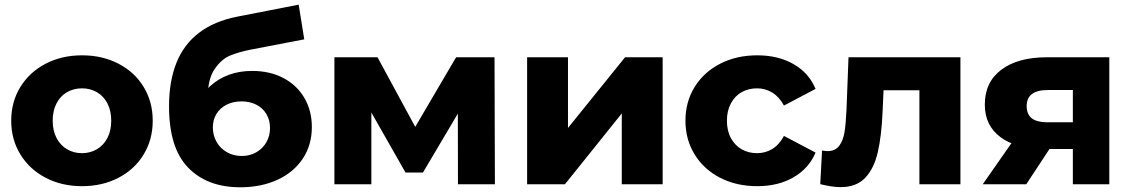

<svg xmlns="http://www.w3.org/2000/svg" viewBox="-20 -784 4809 817"><path d="M27.7 -270.5Q27.7 -350.7 66.7 -413.9Q105.7 -477.2 174.2 -512.9Q242.7 -548.6 329.1 -548.6Q415.4 -548.6 484.1 -513Q552.8 -477.5 591.3 -414Q629.9 -350.5 629.9 -270.4Q629.9 -190.3 591.3 -126.8Q552.8 -63.2 484.1 -27.5Q415.4 8.2 329.1 8.2Q242.7 8.2 174.2 -27.6Q105.7 -63.4 66.7 -126.9Q27.7 -190.4 27.7 -270.5ZM453.3 -270.4Q453.3 -312.4 437.2 -343.8Q421 -375.2 392.5 -391.7Q363.9 -408.1 328.8 -408.1Q293.8 -408.1 265.1 -391.7Q236.5 -375.2 220.4 -343.8Q204.2 -312.4 204.2 -270.4Q204.2 -228.4 220.4 -197.2Q236.5 -165.9 265.1 -149Q293.7 -132.2 328.7 -132.2Q363.8 -132.2 392.4 -149Q421 -165.9 437.2 -197.2Q453.3 -228.4 453.3 -270.4Z M699.3 -331.3Q699.3 -437.2 730.4 -515.7Q761.4 -594.1 826.3 -644.1Q891.2 -694 990.9 -713.4L1250.9 -764.2L1274.7 -616.6L1047.3 -572.9Q995 -562.6 958.3 -547.2Q921.6 -531.8 892.7 -489.2Q863.9 -446.7 863.9 -368.2Q864.4 -349.9 865.8 -334.6Q868.2 -309 868.8 -293.2L817.1 -342.8Q840.6 -386.9 874.7 -417.9Q908.8 -449 953.7 -465.6Q998.6 -482.2 1052.8 -482.2Q1128.6 -482.2 1186.2 -451.8Q1243.9 -421.4 1275.4 -366.9Q1307 -312.3 1307 -243.6Q1307 -166.7 1268.2 -108.6Q1229.3 -50.4 1160.2 -18.8Q1091 12.9 1002.1 12.9Q862 12.9 780.7 -70.6Q699.3 -154 699.3 -331.3ZM1129 -239.4Q1129 -272.4 1113.8 -298.3Q1098.6 -324.1 1071.1 -338.3Q1043.6 -352.6 1007.9 -352.6Q972.1 -352.6 944.3 -338.6Q916.6 -324.6 901.1 -299.4Q885.7 -274.3 885.7 -242.4Q885.7 -208.4 901.3 -180.6Q917 -152.8 945 -136.6Q973 -120.3 1008.8 -120.3Q1043.6 -120.3 1070.8 -136.1Q1098.1 -151.8 1113.6 -178.9Q1129 -206 1129 -239.4Z M1403 -540.3H1586.4L1781.8 -179.8H1709.1L1920.8 -540.3H2084.3L2085.9 0H1928.7L1928.1 -365L1955.6 -346.8L1779.7 -49.7H1705.6L1529.2 -359.8L1560.2 -367.6V0H1403Z M2223 -540.3H2396.9V-239.6L2639.7 -540.3H2799.7V0H2625.8V-301.3L2384 0H2223Z M2896.7 -270.4Q2896.7 -350.7 2935.9 -414.1Q2975.2 -477.4 3044.7 -513Q3114.2 -548.6 3202.3 -548.6Q3291.7 -548.6 3356.9 -511.1Q3422.1 -473.7 3450.4 -405.7L3315.9 -334.8Q3295.8 -371.8 3266.4 -389.9Q3237.1 -408.1 3201.3 -408.1Q3165.1 -408.1 3136.1 -391.9Q3107.1 -375.7 3090.2 -344.3Q3073.2 -312.9 3073.2 -270.4Q3073.2 -227.4 3090.2 -196.3Q3107.1 -165.2 3136.1 -148.7Q3165.1 -132.2 3201.3 -132.2Q3237.1 -132.2 3266.4 -150.2Q3295.8 -168.1 3315.9 -205.6L3450.4 -134.7Q3421.7 -67.1 3356.4 -29.4Q3291.2 8.2 3202.3 8.2Q3114.2 8.2 3044.7 -27.3Q2975.2 -62.9 2935.9 -126.6Q2896.7 -190.2 2896.7 -270.4Z M3470.3 -0.4 3478 -143.4Q3493.1 -141 3501.4 -141Q3534.3 -141 3551.1 -163.7Q3567.8 -186.4 3573.5 -221.4Q3579.2 -256.3 3582.1 -318.8L3590.6 -540.3H4066.8V0H3892.3V-440.2L3931.1 -399.9H3705.3L3741.6 -442.3L3735.7 -311.1Q3731.2 -205.1 3715 -135.6Q3698.8 -66 3661.1 -26.8Q3623.3 12.3 3557.1 12.3Q3521.4 12.3 3470.3 -0.4Z M4545.2 -177.3 4568.3 -150.1H4425.6Q4306 -150.1 4238.3 -199.7Q4170.6 -249.2 4170.6 -339.1Q4170.6 -434.6 4241 -487.4Q4311.4 -540.3 4434.6 -540.3H4700.3V0H4545.2ZM4305.2 -205.2H4482.1L4347 0H4161.8ZM4545.2 -444.2 4568.3 -400.9H4438.7Q4348.7 -400.9 4348.7 -332.9Q4348.7 -297.2 4370.7 -280.4Q4392.8 -263.6 4436.9 -263.6H4568.3L4545.2 -230.1Z"/></svg>

Font: iiserrat Thin
Style: Regular
Weight: 100
Designer: Akira Ohta
Foundry: Akira Ohta
Version: Version 1.200;Glyphs 3.3.1 (3343)